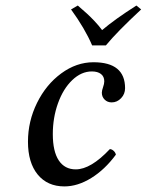

<svg xmlns="http://www.w3.org/2000/svg" viewBox="-20 -664 530 694"><path d="M398.9 -105Q358.9 -50.8 309.8 -20.5Q260.7 9.8 212.9 9.8Q151.4 9.8 116.2 -33.2Q81.1 -76.2 81.1 -151.9Q81.1 -225.6 113.8 -292Q146.5 -358.4 201.4 -398.7Q256.3 -439 317.9 -439Q432.1 -439 432.1 -345.2Q432.1 -324.2 417.7 -309.1Q403.3 -293.9 383.8 -293.9Q368.2 -293.9 358.2 -304Q348.1 -314 348.1 -329.1Q348.1 -336.4 352.5 -348.9Q356.9 -361.3 356.9 -370.1Q356.9 -387.2 345 -396.5Q333 -405.8 312 -405.8Q273.9 -405.8 241.2 -374.5Q208.5 -343.3 189.7 -291Q170.9 -238.8 170.9 -179.2Q170.9 -116.7 192.4 -84.2Q213.9 -51.8 253.9 -51.8Q308.1 -51.8 377 -125Q383.8 -125 390.4 -119.1Q397 -113.3 398.9 -105ZM362.8 -500H313Q286.6 -561.5 236.8 -629.9L261.2 -644Q283.2 -625 293.9 -615.2Q304.7 -605.5 320.6 -588.9Q336.4 -572.3 349.1 -555.2Q395.5 -594.7 473.1 -644L490.2 -629.9Q403.8 -549.8 362.8 -500Z"/></svg>

Font: Common Serif News
Style: Italic
Weight: 450
Italic angle: -12°
Designer: Philipp H. Poll, Khaled Hosny
Foundry: Stefan Peev, Context Ltd.
Version: Version 1.026